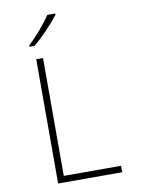

<svg xmlns="http://www.w3.org/2000/svg" viewBox="-101 -1018 802 1086"><g transform="rotate(-10 300.0 -475.0)"><path d="M118 -798V-790H147C199 -833 261 -899 294 -943V-950H248C221 -907 160 -837 118 -798ZM143 0H511V-37H182V-714H143Z"/></g></svg>

Font: Noto Sans Mono ExtraLight
Style: Regular
Weight: 200
Designer: Monotype Design Team
Foundry: Monotype Imaging Inc.
Version: Version 2.014